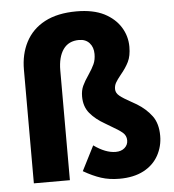

<svg xmlns="http://www.w3.org/2000/svg" viewBox="-56 -863 844 929"><g transform="rotate(-5 366.0 -398.5)"><path d="M313 -38 374 -158Q431 -117 480 -117Q507 -117 523.5 -131.5Q540 -146 540 -168Q540 -191 522.5 -206Q505 -221 466 -243L441 -258Q395 -284 368 -316.5Q341 -349 341 -398Q341 -427 351 -449Q361 -471 381 -500Q400 -528 409.5 -549Q419 -570 419 -598Q419 -631 400.5 -651.5Q382 -672 350 -672Q299 -672 273 -635Q247 -598 247 -533V0H72V-552Q72 -627 102 -685Q133 -745 195 -778Q257 -811 350 -811Q430 -811 484 -784Q536 -757 563 -713.5Q590 -670 590 -618Q590 -574 576 -545.5Q562 -517 536 -486Q519 -465 511 -451Q503 -437 503 -420Q503 -401 521 -386.5Q539 -372 574 -353Q598 -340 602 -337Q646 -310 673.5 -273Q701 -236 701 -176Q701 -125 677 -81Q652 -36 604 -11Q556 14 487 14Q438 14 398 1Q358 -12 313 -38Z"/></g></svg>

Font: Merged Yaku Han JP Black
Style: Regular
Weight: 900
Designer: Ryoko NISHIZUKA 西塚涼子 (kana, bopomofo & ideographs); Paul D. Hunt (Latin, Greek & Cyrillic); Sandoll Communications 산돌커뮤니
Foundry: Adobe
Version: Version 2.004